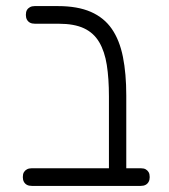

<svg xmlns="http://www.w3.org/2000/svg" viewBox="-20 -600 555 631"><path d="M367 11Q358 11 351.5 8.5Q345 6 341.5 0.5Q338 -5 338 -12V-283Q338 -342 331 -386.5Q324 -431 306 -461.5Q288 -492 256 -507Q224 -522 173 -522H95Q85 -522 78.5 -525.5Q72 -529 68.5 -535.5Q65 -542 65 -551Q65 -561 68.5 -567Q72 -573 78.5 -576.5Q85 -580 94 -580H170Q235 -580 278.5 -561Q322 -542 347.5 -505Q373 -468 384 -413Q395 -358 395 -286V-19Q395 -9 392 -2.5Q389 4 382.5 7.5Q376 11 367 11ZM85 11Q75 11 68.5 7.5Q62 4 58.5 -2.5Q55 -9 55 -18Q55 -28 58.5 -34Q62 -40 68.5 -43.5Q75 -47 84 -47H443Q453 -47 459 -43.5Q465 -40 468.5 -34Q472 -28 472 -18Q472 -9 468.5 -2.5Q465 4 458.5 7.5Q452 11 442 11Z"/></svg>

Font: Fredoka SemiCondensed Light
Style: Regular
Weight: 300
Width: 4
Designer: Ben Nathan
Foundry: Milena B. Brandão, Ben Nathan
Version: Version 2.001